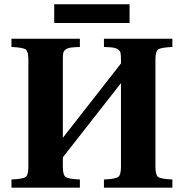

<svg xmlns="http://www.w3.org/2000/svg" viewBox="-20 -872 854 892"><path d="M33.2 0V-38.1Q86.4 -40.5 99.1 -49.8Q111.8 -59.1 111.8 -97.2V-595.2Q111.8 -633.3 99.1 -642.3Q86.4 -651.4 33.2 -653.8V-691.9H351.1V-653.8Q322.3 -652.8 308.6 -650.9Q294.9 -648.9 285.4 -642.3Q275.9 -635.7 273.9 -625.7Q272 -615.7 272 -595.2V-231.9L542 -577.1V-595.2Q542 -615.7 540 -625.7Q538.1 -635.7 528.6 -642.3Q519 -648.9 505.4 -650.9Q491.7 -652.8 462.9 -653.8V-691.9H780.8V-653.8Q727.5 -651.4 714.8 -642.3Q702.1 -633.3 702.1 -595.2V-97.2Q702.1 -59.1 714.8 -49.8Q727.5 -40.5 780.8 -38.1V0H462.9V-38.1Q516.1 -40.5 529.1 -49.8Q542 -59.1 542 -97.2V-485.8L272 -141.1V-97.2Q272 -59.1 284.9 -49.8Q297.9 -40.5 351.1 -38.1V0ZM231.9 -765.1V-852.1H582V-765.1Z"/></svg>

Font: Linguistics Pro
Style: Bold
Weight: 700
Designer: Stefan Peev, Context Ltd
Foundry: Stefan Peev, Context Ltd
Version: Version 001.000